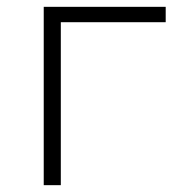

<svg xmlns="http://www.w3.org/2000/svg" viewBox="-20 -542 505 562"><path d="M108 0V-522H465V-477H158V0Z"/></svg>

Font: Montserrat Z Light
Style: Regular
Weight: 300
Designer: Julieta Ulanovsky
Foundry: Julieta Ulanovsky
Version: Version 8.000